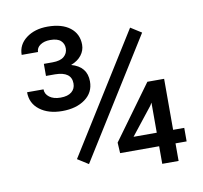

<svg xmlns="http://www.w3.org/2000/svg" viewBox="-79 -801 937 887"><g transform="rotate(-10 389.0 -358.0)"><path d="M278.3 -57.6 227.5 -89.8 574.7 -645.5 625.5 -613.3ZM688.5 -146H740.7V-82.5H688.5V0H611.8V-82.5H428.7L425.8 -132.3L609.9 -385.3H688.5ZM502.9 -146H611.8V-287.1L603.5 -273.4ZM153.3 -549.8H194.3Q230.5 -549.8 248 -564.7Q265.6 -579.6 265.6 -603Q265.6 -625 250.2 -639.2Q234.9 -653.3 200.7 -653.3Q172.9 -653.3 154.5 -640.9Q136.2 -628.4 136.2 -608.4H59.6Q59.6 -656.2 99.4 -686.3Q139.2 -716.3 199.7 -716.3Q266.6 -716.3 304.7 -686.8Q342.8 -657.2 342.8 -606.4Q342.8 -579.6 325.7 -557.4Q308.6 -535.2 276.4 -522.9Q349.1 -502.9 349.1 -433.1Q349.1 -381.3 307.6 -350.8Q266.1 -320.3 199.7 -320.3Q135.3 -320.3 94.7 -351.1Q54.2 -381.8 54.2 -434.1H131.3Q131.3 -412.1 150.6 -397.5Q169.9 -382.8 202.6 -382.8Q236.8 -382.8 254.6 -397.5Q272.5 -412.1 272.5 -437Q272.5 -492.2 196.3 -493.2H153.3Z"/></g></svg>

Font: APIMedia Roboto
Style: Regular
Weight: 400
Designer: Google
Version: Version 2.137; 2017